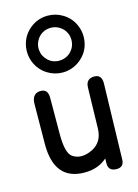

<svg xmlns="http://www.w3.org/2000/svg" viewBox="-141 -1006 802 1119"><g transform="rotate(-15 260.0 -447.0)"><path d="M179.7 -701.2Q195.3 -680.7 212.4 -671.4Q230.5 -661.1 255.4 -659.7Q257.8 -659.7 260.3 -659.7Q281.7 -659.7 301.8 -668.5Q320.8 -677.2 335 -693.4Q354.5 -715.3 358.4 -744.6Q359.4 -751.5 359.4 -758.8Q359.4 -780.8 350.6 -800.3Q338.4 -827.1 313 -842.8Q288.6 -857.9 260.3 -857.9Q259.3 -857.9 258.8 -857.9Q230.5 -857.4 207 -842.8Q184.1 -828.1 171.9 -803.2Q161.1 -782.2 161.1 -758.8Q161.1 -754.9 161.6 -751Q163.6 -722.2 179.7 -701.2ZM257.3 -930.7Q259.8 -930.7 261.7 -930.7Q310.1 -930.7 351.6 -905.3Q395 -878.9 416.5 -833Q433.1 -797.9 433.1 -759.3Q433.1 -748 431.6 -736.8Q424.3 -683.1 392.1 -647.9Q372.6 -625 345.7 -609.9Q318.8 -594.7 287.6 -589.8Q274.9 -587.9 262.7 -587.9Q212.9 -587.9 170.9 -614.3Q123 -644.5 102.5 -697.3Q90.8 -727.1 90.8 -759.8Q90.8 -782.7 96.7 -804.7Q111.8 -859.4 155.8 -894Q200.2 -929.2 257.3 -930.7ZM419.9 37.1Q369.1 37.1 370.1 -11.2L370.6 -40Q317.4 8.3 234.4 8.3Q50.8 7.8 52.7 -214.4L54.7 -454.1Q55.7 -512.7 101.6 -517.1Q153.3 -521.5 152.3 -462.9L151.4 -249.5Q150.4 -131.3 187.5 -105.5Q238.3 -71.3 308.6 -106.4Q372.1 -138.7 374.5 -218.8L380.4 -465.3Q381.8 -518.6 433.6 -518.1Q477.5 -517.1 476.6 -464.4L464.8 -8.3Q463.9 37.1 419.9 37.1Z"/></g></svg>

Font: Comic Relief LRS
Style: Regular
Weight: 400
Designer: Jeff Davis
Foundry: Loudifier
Version: Version 1.0